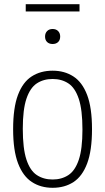

<svg xmlns="http://www.w3.org/2000/svg" viewBox="-20 -885 500 914"><path d="M230.5 9Q174 9 131.8 -18.5Q89.5 -46 66 -107.2Q42.5 -168.5 42.5 -270Q42.5 -372 65.5 -433Q88.5 -494 130.8 -521.2Q173 -548.5 230.5 -548.5Q287 -548.5 329.2 -521.2Q371.5 -494 394.8 -433Q418 -372 418 -270Q418 -168.5 395 -107.2Q372 -46 330 -18.5Q288 9 230.5 9ZM230.5 -30.5Q273.5 -30.5 305.5 -51.5Q337.5 -72.5 355 -124.2Q372.5 -176 372.5 -268Q372.5 -362 355 -414.5Q337.5 -467 305.5 -488Q273.5 -509 230.5 -509Q187 -509 155.2 -488Q123.5 -467 106 -415.5Q88.5 -364 88.5 -272Q88.5 -178 105.8 -125.5Q123 -73 155 -51.8Q187 -30.5 230.5 -30.5ZM230.5 -675.5Q214 -675.5 204.2 -685Q194.5 -694.5 194.5 -711Q194.5 -727 204.2 -737Q214 -747 230.5 -747Q247 -747 256.8 -737Q266.5 -727 266.5 -711Q266.5 -694.5 256.8 -685Q247 -675.5 230.5 -675.5ZM102.5 -830.5V-865H358.5V-830.5Z"/></svg>

Font: Encode Sans Cnd XLt
Style: Regular
Weight: 200
Width: 3
Designer: Multiple Designers
Foundry: Impallari Type
Version: Version 3.002; ttfautohint (v1.8.3) -l 8 -r 50 -G 200 -x 14 